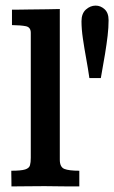

<svg xmlns="http://www.w3.org/2000/svg" viewBox="-20 -668 409 688"><path d="M21 0Q21 -3.4 21 -11Q21 -18.6 20.8 -27.8Q20.5 -37.1 20.5 -44.9Q20.5 -52.7 20.5 -56.2Q55.7 -56.2 70.1 -60.8Q84.5 -65.4 87.4 -75.7Q90.3 -85.9 90.3 -102.5V-550.3Q90.3 -570.3 73 -574Q55.7 -577.6 22.9 -578.1V-633.3Q35.2 -633.3 51.3 -633.5Q67.4 -633.8 83.3 -634Q99.1 -634.3 109.4 -634.3Q129.9 -634.3 150.9 -634.8Q171.9 -635.3 194.3 -635.7V-95.7Q194.3 -69.3 210.7 -62.7Q227.1 -56.2 264.2 -56.2V0Q235.4 0 206.8 -0.2Q178.2 -0.5 139.6 -1Q103 -1 75.9 -0.5Q48.8 0 21 0ZM300.3 -388.2Q295.4 -422.4 288.8 -458.5Q282.2 -494.6 277.1 -529.3Q272 -564 272 -591.8Q272 -619.6 287.8 -633.8Q303.7 -647.9 322.8 -647.9Q340.3 -647.9 354.7 -635Q369.1 -622.1 369.1 -595.7Q369.1 -569.3 365.7 -540.3Q362.3 -511.2 356.4 -474.9Q350.6 -438.5 341.3 -388.2Z"/></svg>

Font: Kameron Medium
Style: Regular
Weight: 500
Designer: Vernon Adams
Foundry: Vernon Adams
Version: Version 1.100